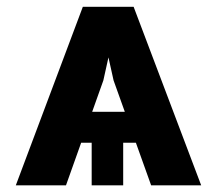

<svg xmlns="http://www.w3.org/2000/svg" viewBox="-20 -557 652 577"><path d="M290.6 -315.4 178.3 0H27.5L228.9 -536.5H339.6ZM434.2 0 321.3 -315.4 272.1 -536.5H381.6L584.6 0ZM490.4 -221.1V-128.1H124V-221.1ZM350.2 -173.6V0H255.5V-173.6Z"/></svg>

Font: Inter Display V
Style: Regular
Weight: 400
Designer: Rasmus Andersson
Foundry: rsms
Version: Version 3.015;git-src